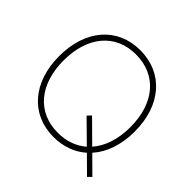

<svg xmlns="http://www.w3.org/2000/svg" viewBox="-178 -891 1113 1113"><g transform="rotate(45 378.0 -335.0)"><path d="M372.5 7.5C453 7.5 521.5 -18.5 574 -65L673.5 33.5L695.5 11.5L596 -87C652 -149 683.5 -239 683.5 -348C683.5 -563.5 560.5 -704.5 372.5 -704.5C186.5 -704.5 64 -564 64 -348C64 -133.5 186.5 7.5 372.5 7.5ZM100 -348C100 -545.5 205.5 -669.5 372.5 -669.5C541 -669.5 647.5 -545.5 647.5 -348C647.5 -248.5 620 -167.5 571 -111.5L442.5 -239L420.5 -216L549 -89.5C503 -49.5 443.5 -27.5 372.5 -27.5C205.5 -27.5 100 -151.5 100 -348Z"/></g></svg>

Font: HK Grotesk ExtraLight
Style: Regular
Weight: 200
Designer: Alfredo Marco Pradil
Foundry: Hanken Design Co.
Version: Version 3.001;FEAKit 1.0